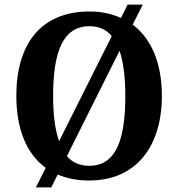

<svg xmlns="http://www.w3.org/2000/svg" viewBox="-20 -775 776 835"><path d="M179 -45 136 40H203L231 -16C270 1 316 10 368 10C571 10 684 -137 684 -358C684 -497 640 -606 557 -668L601 -755H535L506 -697C466 -715 421 -725 369 -725C155 -725 51 -580 51 -359C51 -218 93 -107 179 -45ZM466 -618 237 -161C219 -211 211 -277 211 -358C211 -550 254 -661 369 -661C411 -661 443 -646 466 -618ZM368 -54C327 -54 295 -68 271 -96L500 -554C517 -504 525 -438 525 -358C525 -166 484 -54 368 -54Z"/></svg>

Font: Noto Serif Myanmar SemiCondensed
Style: Bold
Weight: 700
Width: 4
Designer: Ben Mitchell and the Monotype Design Team
Foundry: Monotype Imaging Inc.
Version: Version 2.106